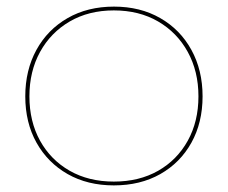

<svg xmlns="http://www.w3.org/2000/svg" viewBox="-20 -553 690 581"><path d="M324.5 8Q245 8 184.8 -26.2Q124.5 -60.5 90.5 -121.2Q56.5 -182 56.5 -261.5Q56.5 -340.5 90.2 -402Q124 -463.5 184.5 -498.2Q245 -533 325 -533Q404.5 -533 465 -498.2Q525.5 -463.5 559.2 -402Q593 -340.5 593 -261.5Q593 -182 559.2 -121.2Q525.5 -60.5 465 -26.2Q404.5 8 324.5 8ZM324.5 -3.5Q401 -3.5 458.5 -36.2Q516 -69 548.2 -127.2Q580.5 -185.5 580.5 -261.5Q580.5 -337 548.2 -395.8Q516 -454.5 458.5 -488Q401 -521.5 324.5 -521.5Q248.5 -521.5 191 -488Q133.5 -454.5 101.2 -395.8Q69 -337 69 -261.5Q69 -185.5 101.2 -127.2Q133.5 -69 191 -36.2Q248.5 -3.5 324.5 -3.5Z"/></svg>

Font: Hepta Slab ExtraLight Thin
Style: Regular
Weight: 250
Version: Version 1.102